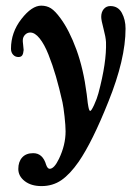

<svg xmlns="http://www.w3.org/2000/svg" viewBox="-20 -460 460 666"><path d="M95.2 71.3Q128.4 71.3 140.1 111.8Q145 125.5 152.3 125.5Q168 125.5 184.6 90.8Q207.5 43 207.5 -4.4Q207.5 -23.4 203.9 -56.2Q200.2 -88.9 196.8 -105Q186 -153.3 174.1 -194.6Q162.1 -235.8 147.9 -271.2Q133.8 -306.6 117.4 -326.9Q101.1 -347.2 85 -347.2Q74.7 -347.2 67.1 -339.6Q59.6 -332 59.1 -321.3Q58.6 -317.4 60.3 -304.2Q62 -291 62 -286.6Q61 -273.9 57.1 -268.1Q53.2 -262.2 43.9 -262.2Q32.7 -262.2 25.4 -270.3Q18.1 -278.3 18.1 -291Q18.1 -347.7 54.2 -394Q90.3 -440.4 123 -440.4Q142.1 -440.4 156.7 -431.2Q171.4 -421.9 189.9 -396.5Q220.2 -355.5 244.9 -288.3Q269.5 -221.2 280.8 -133.3Q281.2 -129.9 282.5 -119.1Q283.7 -108.4 284.4 -102.8Q285.2 -97.2 286.6 -89.6Q288.1 -82 289.6 -78.6Q291 -75.2 293 -75.2Q296.9 -75.2 306.6 -96.4Q316.4 -117.7 321.3 -136.2Q350.1 -243.7 347.7 -314Q346.7 -332 338.9 -361.1Q331.1 -390.1 331.1 -401.4Q331.1 -418 339.8 -428.5Q348.6 -439 362.8 -439Q389.6 -439 402.6 -415.3Q415.5 -391.6 415.5 -360.8Q415.5 -254.9 356 -107.4Q300.3 32.2 252.9 101.1Q223.1 144 193.1 164.8Q163.1 185.5 124 185.5Q87.9 185.5 65.7 168.2Q43.5 150.9 43.5 126Q43.5 101.1 56.9 86.2Q70.3 71.3 95.2 71.3Z"/></svg>

Font: Cooper* Medium
Style: Italic
Weight: 500
Italic angle: -7°
Designer: Owen Earl
Foundry: indestructible type*
Version: Version 0.001